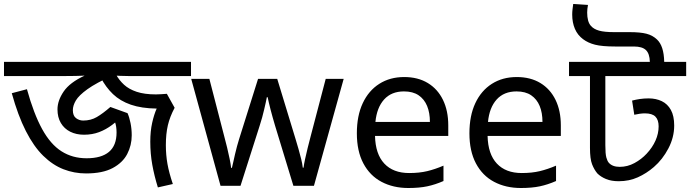

<svg xmlns="http://www.w3.org/2000/svg" viewBox="-30 -932 3458 962"><path d="M401 -63Q342 -63 288 -84Q234 -105 186.5 -151.5Q139 -198 99.5 -275.5Q60 -353 29 -465L105 -485Q139 -362 181 -285.5Q223 -209 278 -174Q333 -139 404 -139Q478 -139 516 -171Q554 -203 554 -268Q554 -299 546 -321Q538 -343 530 -358H590Q562 -329 531.5 -306Q501 -283 466.5 -270Q432 -257 391 -257Q352 -257 322 -272Q292 -287 275 -315.5Q258 -344 258 -384Q258 -428 289 -473.5Q320 -519 394 -553Q374 -552 348.5 -551.5Q323 -551 298 -551H-10V-622H927V-551H614Q590 -551 571 -552Q552 -553 535 -554Q451 -516 408 -485Q365 -454 350 -428.5Q335 -403 335 -380Q335 -352 351 -340Q367 -328 387 -328Q425 -328 455 -345.5Q485 -363 523 -396L609 -365Q618 -345 624 -315.5Q630 -286 630 -254Q630 -204 607.5 -160.5Q585 -117 534.5 -90Q484 -63 401 -63ZM801 -205Q801 -156 809 -111Q817 -66 836 -10L761 7Q743 -51 733 -106.5Q723 -162 723 -222Q723 -275 732.5 -317Q742 -359 755 -388Q679 -389 625.5 -407.5Q572 -426 536 -460.5Q500 -495 475 -543L551 -559Q567 -530 591.5 -507.5Q616 -485 655 -472Q694 -459 751 -459Q765 -459 778 -460Q791 -461 806 -462L845 -392Q821 -347 811 -304Q801 -261 801 -205Z M1348 -303Q1342 -324 1336 -344.5Q1330 -365 1325.5 -383.5Q1321 -402 1317 -418Q1313 -434 1311 -445H1307Q1305 -434 1301.5 -418Q1298 -402 1293.5 -383Q1289 -364 1283.5 -343.5Q1278 -323 1271 -302L1175 -1H1075L928 -537H1019L1093 -251Q1101 -222 1108 -192.5Q1115 -163 1120.5 -136.5Q1126 -110 1128 -91H1132Q1135 -103 1139 -121Q1143 -139 1147.5 -159Q1152 -179 1157.5 -199Q1163 -219 1168 -235L1263 -537H1359L1451 -235Q1458 -212 1465.5 -186Q1473 -160 1479 -135.5Q1485 -111 1487 -92H1491Q1493 -109 1498.5 -134.5Q1504 -160 1511.5 -190.5Q1519 -221 1527 -251L1602 -537H1692L1543 -1H1440Z M1995 -546Q2064 -546 2113.5 -516Q2163 -486 2189.5 -431.5Q2216 -377 2216 -304V-251H1849Q1851 -160 1895.5 -112.5Q1940 -65 2020 -65Q2071 -65 2110.5 -74.5Q2150 -84 2192 -102V-25Q2151 -7 2111 1.5Q2071 10 2016 10Q1940 10 1881.5 -21Q1823 -52 1790.5 -113.5Q1758 -175 1758 -264Q1758 -352 1787.5 -415Q1817 -478 1870.5 -512Q1924 -546 1995 -546ZM1994 -474Q1931 -474 1894.5 -433.5Q1858 -393 1851 -321H2124Q2124 -367 2110 -401Q2096 -435 2067.5 -454.5Q2039 -474 1994 -474Z M2559 -546Q2628 -546 2677.5 -516Q2727 -486 2753.5 -431.5Q2780 -377 2780 -304V-251H2413Q2415 -160 2459.5 -112.5Q2504 -65 2584 -65Q2635 -65 2674.5 -74.5Q2714 -84 2756 -102V-25Q2715 -7 2675 1.5Q2635 10 2580 10Q2504 10 2445.5 -21Q2387 -52 2354.5 -113.5Q2322 -175 2322 -264Q2322 -352 2351.5 -415Q2381 -478 2434.5 -512Q2488 -546 2559 -546ZM2558 -474Q2495 -474 2458.5 -433.5Q2422 -393 2415 -321H2688Q2688 -367 2674 -401Q2660 -435 2631.5 -454.5Q2603 -474 2558 -474Z M3408 -622V-551H3003V-205Q3003 -161 3008 -143Q3013 -125 3020 -117Q3038 -96 3075 -96Q3114 -96 3149 -115Q3184 -134 3210 -162Q3239 -193 3254.5 -228Q3270 -263 3270 -299Q3270 -331 3254 -347.5Q3238 -364 3201 -364Q3189 -364 3175 -362Q3161 -360 3148 -357L3137 -428Q3156 -433 3176.5 -436Q3197 -439 3220 -439Q3257 -439 3286 -425Q3315 -411 3331.5 -381Q3348 -351 3348 -303Q3348 -244 3319 -188.5Q3290 -133 3246 -95Q3209 -63 3165.5 -43.5Q3122 -24 3070 -24Q3033 -24 3006.5 -35Q2980 -46 2963 -63Q2947 -82 2936.5 -109Q2926 -136 2926 -191V-551H2821V-622ZM3226 -622Q3225 -663 3206.5 -681Q3188 -699 3146 -699H3052Q2987 -699 2951.5 -708Q2916 -717 2891 -736Q2864 -756 2850.5 -787.5Q2837 -819 2837 -859Q2837 -872 2838.5 -884.5Q2840 -897 2842 -912L2916 -907Q2914 -896 2913 -887.5Q2912 -879 2912 -869Q2912 -847 2916.5 -830Q2921 -813 2931 -802Q2945 -786 2971.5 -778.5Q2998 -771 3047 -771H3125Q3178 -771 3209 -763Q3240 -755 3262 -734Q3279 -718 3288 -690.5Q3297 -663 3298 -622Z"/></svg>

Font: bangla15
Style: Regular
Weight: 400
Designer: Jelle Bosma - Monotype Design Team
Foundry: Monotype Imaging Inc.
Version: Version 2.006